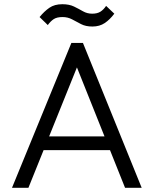

<svg xmlns="http://www.w3.org/2000/svg" viewBox="-20 -892 730 912"><path d="M37 0 319 -688H374L653 0H574L331 -608H360L115 0ZM166 -179V-244H526V-179ZM419 -766Q387 -766 365 -777.5Q343 -789 322.5 -800Q302 -811 277 -811Q250 -811 235 -801Q220 -791 207 -773L168 -811Q190 -838 214.5 -855Q239 -872 276 -872Q309 -872 331.5 -861Q354 -850 374 -838.5Q394 -827 418 -827Q442 -827 457 -836.5Q472 -846 484 -864L523 -827Q502 -799 477.5 -782.5Q453 -766 419 -766Z"/></svg>

Font: Outfit-Light
Style: Regular
Weight: 300
Designer: Rodrigo Fuenzalida
Foundry: fragTYPE
Version: Version 1.000